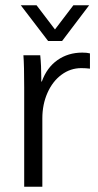

<svg xmlns="http://www.w3.org/2000/svg" viewBox="-20 -710 374 730"><path d="M72 -378Q72 -463 69 -500H133Q137 -461 137 -412V-400H139Q158 -453 198.5 -481.5Q239 -510 293 -510Q311 -510 322 -507V-449Q306 -451 289 -451Q248 -451 214 -426Q180 -401 160.5 -357Q141 -313 141 -260V0H72ZM59 -690H119L189 -598L259 -690H319L216 -554H163Z"/></svg>

Font: Sarabun Light
Style: Regular
Weight: 300
Designer: Suppakit Chalermlarp | Katatrad Co.,Ltd.
Foundry: Cadson Demak Co.,Ltd.
Version: Version 1.000; ttfautohint (v1.6)